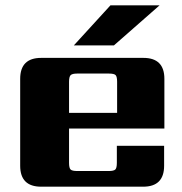

<svg xmlns="http://www.w3.org/2000/svg" viewBox="-20 -703 687 723"><path d="M581 -683 409 -532H258L396 -683ZM240 -278H421V-395Q421 -414 415.5 -420Q410 -426 390 -426H271Q252 -426 246 -420Q240 -414 240 -395ZM135 -485H520Q599 -485 599 -406V-219H240V-90Q240 -70 246 -64.5Q252 -59 271 -59H389Q408 -59 414 -64.5Q420 -70 420 -90V-154H598V-79Q598 0 519 0H135Q56 0 56 -79V-406Q56 -485 135 -485Z"/></svg>

Font: Sarpanch ExtraBold
Style: Regular
Weight: 800
Designer: Manushi Parikh (Devanagari and Latin), Jyotish Sonowal (Devanagari)
Foundry: Indian Type Foundry
Version: Version 2.004;PS 1.0;hotconv 1.0.78;makeotf.lib2.5.61930; tt